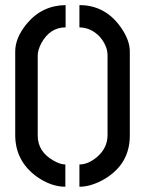

<svg xmlns="http://www.w3.org/2000/svg" viewBox="-20 -708 554 733"><path d="M38.1 -190.4V-511.7Q38.1 -563.5 82 -617.2Q140.6 -687.5 230.5 -688.5V-603.5Q170.9 -603.5 137.7 -543Q124 -516.6 124 -496.1V-190.4Q124 -128.9 184.6 -94.7Q210 -80.1 229.5 -80.1V4.9Q173.8 4.9 118.2 -35.2Q39.1 -93.8 38.1 -190.4ZM283.2 4.9V-80.1Q317.4 -80.1 352.5 -110.4Q389.6 -143.6 390.6 -190.4V-496.1Q390.6 -534.2 359.4 -569.3Q327.1 -602.5 283.2 -603.5V-688.5Q381.8 -688.5 441.4 -603.5Q475.6 -554.7 475.6 -511.7V-190.4Q475.6 -82 378.9 -24.4Q328.1 4.9 283.2 4.9Z"/></svg>

Font: Post No Bills Jaffna SemiBold
Style: Regular
Weight: 600
Designer: Kosala Senevirathne, Siva Puranthara, Lasantha Premarathna, Tharique Azeez
Foundry: Mooniak
Version: Version 1.220 ; ttfautohint (v1.6)